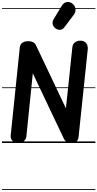

<svg xmlns="http://www.w3.org/2000/svg" viewBox="-25 -1410 960 1893"><path d="M150.5 0Q117.5 0 97.2 -21.8Q77 -43.5 80.5 -75.5L170 -940.5Q173 -972.5 195.5 -988.2Q218 -1004 254.5 -1004Q281 -1004 300.8 -994.2Q320.5 -984.5 331.5 -960L625 -341.5L688 -940.5Q690.5 -973.5 712.8 -991.2Q735 -1009 767 -1009Q806 -1009 825 -984Q844 -959 840 -922L750 -62.5Q748 -38 734.2 -19Q720.5 0 681.5 0Q625 0 604.5 -43L298.5 -687L235 -65Q232.5 -39 211 -19.5Q189.5 0 150.5 0ZM150.5 0Q117.5 0 97.2 -21.8Q77 -43.5 80.5 -75.5L170 -940.5Q173 -972.5 195.5 -988.2Q218 -1004 254.5 -1004Q281 -1004 300.8 -994.2Q320.5 -984.5 331.5 -960L625 -341.5L688 -940.5Q690.5 -973.5 712.8 -991.2Q735 -1009 767 -1009Q806 -1009 825 -984Q844 -959 840 -922L750 -62.5Q748 -38 734.2 -19Q720.5 0 681.5 0Q625 0 604.5 -43L298.5 -687L235 -65Q232.5 -39 211 -19.5Q189.5 0 150.5 0ZM527 -1127Q504 -1141 495.8 -1167.2Q487.5 -1193.5 504 -1221L581 -1348.5Q605 -1388.5 637.8 -1390.2Q670.5 -1392 693.5 -1370.5Q717 -1349.5 719.2 -1319.5Q721.5 -1289.5 703 -1265L610.5 -1142.5Q592 -1118 570.2 -1116Q548.5 -1114 527 -1127ZM-5 455H915.5V463H-5ZM-5 -16H915.5V0H-5ZM-5 -549H915.5V-541H-5ZM-5 -1329H915.5V-1321H-5Z"/></svg>

Font: Edu SA Dotted Guide
Style: Regular
Weight: 400
Designer: Tina and Corey Anderson, Eben Sorkin, Mirko Velimirovic
Foundry: Google for Education
Version: Version 2.000